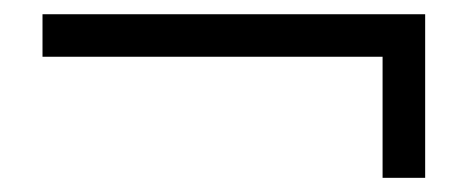

<svg xmlns="http://www.w3.org/2000/svg" viewBox="-20 -440 660 271"><path d="M520 -189V-359.9H40V-419.9H580.1V-189Z"/></svg>

Font: BabelStone Ogham Lithic
Style: Regular
Weight: 400
Designer: Andrew West
Foundry: BabelStone
Version: Version 1.02 March 14, 2022